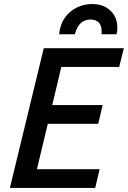

<svg xmlns="http://www.w3.org/2000/svg" viewBox="-20 -932 634 952"><path d="M29 0 197 -693H594L571 -600H284L239 -411H489L467 -318H217L163 -93H474L452 0ZM273 -762Q278 -811 301.5 -844Q325 -877 360.5 -894.5Q396 -912 437 -912Q476 -912 504 -896.5Q532 -881 547 -855Q562 -829 562 -794Q562 -786 561 -778Q560 -770 558 -762H483Q484 -765 484 -769Q484 -773 484 -777Q484 -804 470.5 -819.5Q457 -835 429 -835Q406 -835 390 -824.5Q374 -814 365 -797.5Q356 -781 351 -762Z"/></svg>

Font: Ubuntu Sans Mono Medium
Style: Italic
Weight: 500
Italic angle: -13.5°
Monospace: yes
Designer: Dalton Maag Ltd
Foundry: Dalton Maag Ltd
Version: Version 1.006